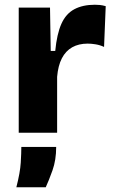

<svg xmlns="http://www.w3.org/2000/svg" viewBox="-20 -560 480 810"><path d="M59 0V-250V-528H191L194 -345H213Q220 -417 239 -459.5Q258 -502 293.5 -521Q329 -540 380 -540Q390 -540 401 -539Q412 -538 426 -534L419 -362Q402 -370 383.5 -373Q365 -376 350 -376Q312 -376 284.5 -360.5Q257 -345 241 -314Q225 -283 221 -236V0ZM49 230Q65 168 67.5 126.5Q70 85 70 60H217Q217 115 201.5 158.5Q186 202 173 230Z"/></svg>

Font: Bricolage Grotesque 24pt ExtraBold
Style: Regular
Weight: 800
Designer: Mathieu Triay
Foundry: Atelier Triay
Version: Version 1.001;gftools[0.9.33.dev8+g029e19f]